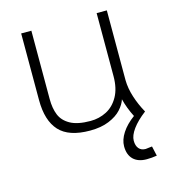

<svg xmlns="http://www.w3.org/2000/svg" viewBox="-102 -558 739 835"><g transform="rotate(-15 267.5 -141.0)"><path d="M479.5 148.4 492.2 147 502 190.9Q478.5 194.8 456.1 194.8Q417.5 194.8 396.2 174.1Q375 153.3 375 115.2Q375 85.9 394.8 55.4Q414.6 24.9 450.7 -1.5Q429.7 -42.5 418.9 -85Q412.1 -63 392.1 -41Q372.1 -19 336.4 -4.2Q300.8 10.7 250.5 10.7Q155.3 10.7 112.5 -35.9Q69.8 -82.5 69.8 -174.8V-475.1H115.7V-167.5Q115.7 -125.5 127.9 -95.5Q140.1 -65.4 172.6 -47.4Q205.1 -29.3 263.2 -29.3Q302.2 -29.3 335.4 -46.4Q368.7 -63.5 389.2 -100.1Q409.7 -136.7 409.7 -191.4V-475.6H455.6V-161.1Q456.1 -124.5 468.8 -85Q481.4 -45.4 502.4 -7.8Q463.9 21.5 442.9 50.3Q421.9 79.1 421.9 102.5Q421.9 125 432.6 137.7Q443.4 150.4 462.9 150.4Q467.3 150.4 479.5 148.4Z"/></g></svg>

Font: Selawik Light
Style: Regular
Weight: 300
Designer: Aaron Bell
Foundry: Microsoft Corporation
Version: Version 1.01